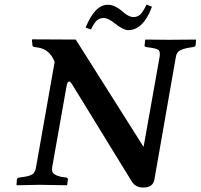

<svg xmlns="http://www.w3.org/2000/svg" viewBox="-20 -822 892 854"><path d="M223.1 -546.9Q201.2 -603 147.9 -610.8L133.8 -612.8Q125 -613.8 124 -622.1L122.1 -645L124 -647Q277.8 -646 316.9 -646L617.2 -170.9H619.1L689.9 -568.8Q693.8 -592.8 684.3 -599.9Q674.8 -606.9 644 -610.8L629.9 -612.8Q623 -613.8 623 -621.1L626 -645L627.9 -646Q691.9 -645 731 -645L850.1 -646L852.1 -645L850.1 -621.1Q849.1 -614.3 839.8 -612.8L826.2 -610.8Q795.4 -606 780.3 -597.4Q765.1 -588.9 762.2 -568.8L667 -24.9Q661.1 12.2 617.2 12.2Q583 12.2 565.9 -15.1L303.2 -442.9Q293.5 -459.5 287.1 -459.5Q279.8 -459.5 275.9 -438L211.9 -77.1Q208 -56.2 222.9 -46.6Q237.8 -37.1 261.2 -34.2L274.9 -32.2Q281.7 -31.2 282.2 -22.9L278.8 0L276.9 2Q190.9 0 154.8 0L55.2 2L53.2 0L55.2 -22.9Q56.2 -30.8 64.9 -32.2L79.1 -34.2Q109.9 -38.1 123 -46.1Q136.2 -54.2 140.1 -77.1ZM574.2 -746.1Q591.3 -746.1 603.8 -757.6Q616.2 -769 631.8 -801.8L655.8 -792Q617.7 -688 549.8 -688Q528.8 -688 492.2 -716.8Q461.4 -741.7 442.1 -741.9Q422.9 -742.2 410.4 -730.7Q397.9 -719.2 384.8 -690.9L360.8 -699.2Q401.9 -801.3 460 -800.8Q490.7 -800.8 525.9 -770Q552.2 -746.1 574.2 -746.1Z"/></svg>

Font: Linux Libertine
Style: Semibold Italic
Weight: 600
Italic angle: -11.5°
Designer: Philipp H. Poll
Foundry: Philipp H. Poll
Version: Version 5.1.2 ; ttfautohint (v0.9)